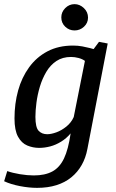

<svg xmlns="http://www.w3.org/2000/svg" viewBox="-36 -728 562 927"><path d="M143 179Q104 179 60 170.5Q16 162 -16 147L-1 98Q24 107 60 113Q96 119 127 119Q181 119 216.5 100Q252 81 273 37Q294 -7 305 -84Q285 -60 259 -44Q233 -28 206 -21Q179 -14 153 -14Q123 -14 95.5 -25.5Q68 -37 51 -68Q34 -99 34 -156Q34 -228 51.5 -291Q69 -354 104.5 -403Q140 -452 193 -480Q246 -508 317 -508Q340 -508 361.5 -504Q383 -500 398 -496Q413 -492 416 -491L442 -526L484 -518L386 -9Q378 34 358.5 68.5Q339 103 308.5 128Q278 153 236.5 166Q195 179 143 179ZM192 -80Q211 -80 236 -89Q261 -98 284.5 -117Q308 -136 320 -163L374 -434Q362 -443 343.5 -448Q325 -453 307 -453Q266 -453 236.5 -433.5Q207 -414 187.5 -381Q168 -348 156.5 -309.5Q145 -271 140 -232.5Q135 -194 135 -164Q135 -113 150.5 -96.5Q166 -80 192 -80ZM324 -581Q298 -581 279 -599Q260 -617 260 -644Q260 -670 279 -689Q298 -708 324 -708Q349 -708 369 -689Q389 -670 389 -643Q389 -617 369.5 -599Q350 -581 324 -581Z"/></svg>

Font: Manuale Medium
Style: Italic
Weight: 500
Italic angle: -11°
Version: Version 1.002